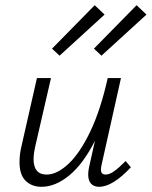

<svg xmlns="http://www.w3.org/2000/svg" viewBox="-20 -713 583 738"><path d="M483 -70Q413 5 361 5Q341 5 330 -7Q319 -19 319 -42Q319 -54 322 -69L345 -172Q300 -83 246.5 -39Q193 5 140 5Q102 5 78.5 -18Q55 -41 55 -90Q55 -121 63 -153L122 -413H176L117 -157Q109 -123 109 -102Q109 -42 159 -42Q199 -42 243 -83Q287 -124 327 -207.5Q367 -291 394 -413H445L371 -82Q368 -70 368 -61Q368 -42 386 -42Q401 -42 419 -55Q437 -68 463 -94ZM180 -526 344 -693 382 -657 209 -499ZM341 -526 505 -693 543 -657 370 -499Z"/></svg>

Font: Ysabeau Semilight
Style: Italic
Weight: 300
Italic angle: -12°
Designer: Christian Thalmann (Catharsis Fonts)
Version: Version 0.003